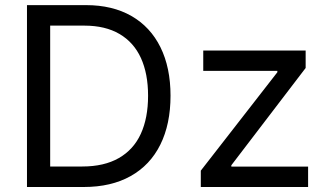

<svg xmlns="http://www.w3.org/2000/svg" viewBox="-20 -748 1314 768"><path d="M139.2 0V-82H309.1Q396.5 -82 455.3 -115.7Q514.2 -149.4 543.2 -212.6Q572.3 -275.9 572.3 -365.2Q572.3 -453.1 543.7 -515.9Q515.1 -578.6 458 -612.1Q400.9 -645.5 317.9 -645.5H135.3V-727.5H324.2Q429.7 -727.5 505.6 -684.1Q581.5 -640.6 621.8 -559.1Q662.1 -477.5 662.1 -365.2Q662.1 -251.5 621.3 -169.4Q580.6 -87.4 502.7 -43.7Q424.8 0 314.9 0ZM180.7 0H87.9V-727.5H180.7ZM783.2 -65.4 1089.4 -459V-464.4H793V-545.9H1202.6V-476.1L905.3 -86.9V-81.5H1212.4V0H783.2Z"/></svg>

Font: Raveo Variable
Style: Regular
Weight: 400
Designer: Jakub Foglar, Rasmus Andersson (Inter)
Foundry: Jakubfoglar.com
Version: Version 1.000;Glyphs 3.2.3 (3260)